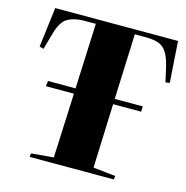

<svg xmlns="http://www.w3.org/2000/svg" viewBox="-107 -831 902 932"><g transform="rotate(15 344.0 -365.0)"><path d="M124 0 126 -18 238 -28 252 -352H111L115 -379H253L267 -707H210Q163 -707 129.5 -690Q96 -673 78 -612L53 -524L32 -530L57 -730H674L688 -523L667 -520L652 -587Q641 -636 625 -662Q609 -688 583.5 -697.5Q558 -707 518 -707H463L450 -379H591L590 -352H449L437 -30L549 -18L547 0Z"/></g></svg>

Font: Literata 72pt ExtraBold
Style: Italic
Weight: 800
Italic angle: -2°
Designer: Latin by Veronika Burian and Jose Scaglione. Greek by Irene Vlachou. Cyrillic by Vera Evstafieva
Foundry: TypeTogether
Version: Version 3.002